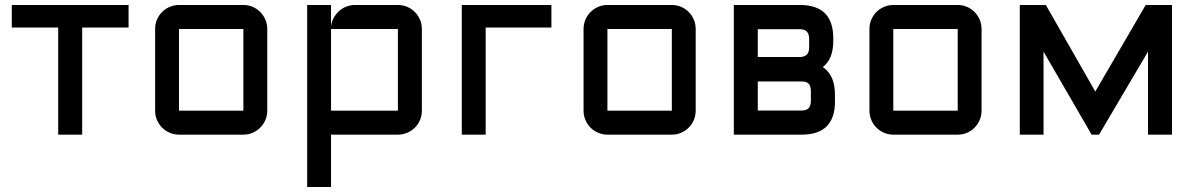

<svg xmlns="http://www.w3.org/2000/svg" viewBox="-20 -540 4784 770"><path d="M27.3 -520H495.6V-429.7H309.6V0H213.4V-429.7H27.3Z M1051.8 -96.2Q1051.8 -76.2 1044.2 -58.6Q1036.6 -41 1023.7 -28.1Q1010.7 -15.1 993.4 -7.6Q976.1 0 956.1 0H697.8Q678.2 0 660.6 -7.6Q643.1 -15.1 630.1 -28.1Q617.2 -41 609.6 -58.6Q602.1 -76.2 602.1 -96.2V-423.8Q602.1 -443.8 609.6 -461.4Q617.2 -479 630.1 -491.9Q643.1 -504.9 660.6 -512.5Q678.2 -520 697.8 -520H956.1Q976.1 -520 993.4 -512.5Q1010.7 -504.9 1023.7 -491.9Q1036.6 -479 1044.2 -461.4Q1051.8 -443.8 1051.8 -423.8ZM697.8 -423.8V-96.2H956.1V-423.8Z M1671.9 -96.2Q1671.9 -76.2 1664.3 -58.6Q1656.7 -41 1643.8 -28.1Q1630.9 -15.1 1613.3 -7.6Q1595.7 0 1575.7 0H1307.6V210H1211.9V-520H1307.6V-432.1Q1309.1 -450.7 1317.4 -466.6Q1325.7 -482.4 1338.4 -494.4Q1351.1 -506.3 1367.9 -513.2Q1384.8 -520 1403.8 -520H1575.7Q1595.7 -520 1613.3 -512.5Q1630.9 -504.9 1643.8 -491.9Q1656.7 -479 1664.3 -461.4Q1671.9 -443.8 1671.9 -423.8ZM1575.7 -96.2V-423.8H1307.6V-96.2Z M1927.7 -429.7V0H1832V-520H2191.4V-429.7Z M2770 -96.2Q2770 -76.2 2762.5 -58.6Q2754.9 -41 2741.9 -28.1Q2729 -15.1 2711.7 -7.6Q2694.3 0 2674.3 0H2416Q2396.5 0 2378.9 -7.6Q2361.3 -15.1 2348.4 -28.1Q2335.4 -41 2327.9 -58.6Q2320.3 -76.2 2320.3 -96.2V-423.8Q2320.3 -443.8 2327.9 -461.4Q2335.4 -479 2348.4 -491.9Q2361.3 -504.9 2378.9 -512.5Q2396.5 -520 2416 -520H2674.3Q2694.3 -520 2711.7 -512.5Q2729 -504.9 2741.9 -491.9Q2754.9 -479 2762.5 -461.4Q2770 -443.8 2770 -423.8ZM2416 -423.8V-96.2H2674.3V-423.8Z M3019 -311.5H3191.4Q3209 -313 3217 -322.3Q3225.1 -331.5 3225.1 -351.6V-383.8Q3225.1 -403.3 3216.1 -413.1Q3207 -422.9 3187.5 -422.9H3019ZM3019 -213.4V-96.7H3194.3Q3213.9 -96.7 3222.9 -106.2Q3231.9 -115.7 3231.9 -135.7V-174.3Q3231.9 -195.8 3222.9 -204.6Q3213.9 -213.4 3194.3 -213.4ZM2922.9 0V-520H3188.5Q3321.8 -520 3321.8 -386.2V-377.9Q3321.8 -340.8 3311.8 -314.5Q3301.8 -288.1 3279.8 -271Q3303.7 -255.4 3316.2 -227.5Q3328.6 -199.7 3328.6 -157.2V-133.3Q3328.6 0 3195.3 0Z M3916.5 -96.2Q3916.5 -76.2 3908.9 -58.6Q3901.4 -41 3888.4 -28.1Q3875.5 -15.1 3858.2 -7.6Q3840.8 0 3820.8 0H3562.5Q3543 0 3525.4 -7.6Q3507.8 -15.1 3494.9 -28.1Q3481.9 -41 3474.4 -58.6Q3466.8 -76.2 3466.8 -96.2V-423.8Q3466.8 -443.8 3474.4 -461.4Q3481.9 -479 3494.9 -491.9Q3507.8 -504.9 3525.4 -512.5Q3543 -520 3562.5 -520H3820.8Q3840.8 -520 3858.2 -512.5Q3875.5 -504.9 3888.4 -491.9Q3901.4 -479 3908.9 -461.4Q3916.5 -443.8 3916.5 -423.8ZM3562.5 -423.8V-96.2H3820.8V-423.8Z M4357.9 0 4165 -333V0H4069.8V-520H4174.3L4372.6 -172.9L4574.7 -520H4680.2V0H4584V-333L4387.7 0Z"/></svg>

Font: Aldrich [RUS by Daymarius]
Style: Regular
Weight: 400
Designer: Matthew Desmond
Foundry: Matthew Desmond
Version: Version 1.002 August 24, 2018